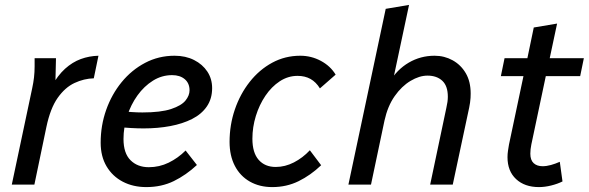

<svg xmlns="http://www.w3.org/2000/svg" viewBox="-20 -752 2398 782"><path d="M28 0 111 -392Q116 -415 118.5 -436.5Q121 -458 121 -482V-515H208L205 -387L189 -398Q215 -445 245 -472Q275 -499 309 -511.5Q343 -524 381 -525L362 -433Q322 -432 283.5 -414Q245 -396 215 -353.5Q185 -311 169 -235L120 0Z M390 -171Q390 -241 412.5 -304.5Q435 -368 475.5 -417.5Q516 -467 571 -496Q626 -525 691 -525Q736 -525 770.5 -507.5Q805 -490 824.5 -460.5Q844 -431 844 -393Q844 -350 822.5 -318.5Q801 -287 762.5 -267.5Q724 -248 673.5 -238.5Q623 -229 565 -229Q541 -229 514.5 -230.5Q488 -232 459 -235L470 -299Q496 -297 518 -295.5Q540 -294 560 -294Q635 -294 677 -308Q719 -322 735.5 -342.5Q752 -363 752 -384Q752 -413 732.5 -429.5Q713 -446 681 -446Q639 -446 603 -423.5Q567 -401 540 -363.5Q513 -326 498 -279.5Q483 -233 483 -186Q483 -128 511.5 -99.5Q540 -71 586 -71Q629 -71 667 -89.5Q705 -108 736 -139L782 -80Q738 -39 688 -14.5Q638 10 576 10Q522 10 480 -12Q438 -34 414 -74.5Q390 -115 390 -171Z M915 -174Q915 -243 936.5 -306Q958 -369 997 -418.5Q1036 -468 1088.5 -496.5Q1141 -525 1203 -525Q1248 -525 1287 -504Q1326 -483 1347 -448L1283 -392Q1267 -418 1244.5 -430.5Q1222 -443 1192 -443Q1153 -443 1119.5 -421Q1086 -399 1061 -362Q1036 -325 1022 -279.5Q1008 -234 1008 -187Q1008 -130 1033.5 -101Q1059 -72 1103 -72Q1141 -72 1177 -90.5Q1213 -109 1242 -140L1288 -79Q1245 -38 1196 -14Q1147 10 1089 10Q1037 10 997.5 -12.5Q958 -35 936.5 -76.5Q915 -118 915 -174Z M1399 0 1551 -716 1646 -732 1576 -403 1565 -416Q1597 -469 1645 -497Q1693 -525 1750 -525Q1790 -525 1823.5 -506.5Q1857 -488 1877 -454Q1897 -420 1897 -371Q1897 -363 1896.5 -353.5Q1896 -344 1894.5 -334Q1893 -324 1891 -314L1824 0H1732L1798 -313Q1801 -326 1802.5 -337Q1804 -348 1804 -358Q1804 -402 1781.5 -423Q1759 -444 1721 -444Q1688 -444 1652 -422.5Q1616 -401 1587.5 -360.5Q1559 -320 1546 -261L1491 0Z M2020 -442 2035 -515H2128L2154 -640L2249 -656L2219 -515H2358L2343 -442H2203L2144 -163Q2142 -153 2141 -144Q2140 -135 2140 -126Q2140 -100 2153.5 -87.5Q2167 -75 2190 -75Q2206 -75 2224 -80Q2242 -85 2260 -93L2271 -13Q2251 -3 2225 3.5Q2199 10 2175 10Q2117 10 2082 -22.5Q2047 -55 2047 -112Q2047 -125 2049 -138Q2051 -151 2053 -163L2112 -442Z"/></svg>

Font: Radio Canada
Style: Italic
Weight: 400
Italic angle: -12°
Designer: Charles Daoud, Etienne Aubert Bonn, Alexandre Saumier Demers, Jacques Le Bailly
Foundry: Radio-Canada
Version: Version 2.104;gftools[0.9.28.dev5+ged2979d]